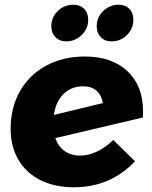

<svg xmlns="http://www.w3.org/2000/svg" viewBox="-20 -786 642 812"><path d="M353 -702Q353 -665 325.5 -638Q298 -611 260 -611Q232 -611 214.5 -629Q197 -647 197 -675Q197 -713 224.5 -739.5Q252 -766 290 -766Q319 -766 336 -748.5Q353 -731 353 -702ZM544 -702Q544 -665 517 -638Q490 -611 452 -611Q423 -611 406 -629Q389 -647 389 -675Q389 -713 416.5 -739.5Q444 -766 482 -766Q510 -766 527 -748.5Q544 -731 544 -702ZM585 -315Q585 -298 584 -289L214 -202Q226 -167 253 -147.5Q280 -128 319 -128Q354 -128 390 -145Q426 -162 459 -194L551 -104Q447 6 292 6Q211 6 150.5 -24.5Q90 -55 57.5 -111Q25 -167 25 -241Q25 -331 64.5 -400.5Q104 -470 175.5 -508.5Q247 -547 339 -547Q453 -547 519 -485Q585 -423 585 -315ZM415 -350Q409 -385 387.5 -403Q366 -421 332 -421Q282 -421 249 -389Q216 -357 208 -300Z"/></svg>

Font: TypoPRO Montserrat Alternates
Style: Bold Italic
Weight: 700
Italic angle: -11.3°
Designer: Julieta Ulanovsky
Foundry: Julieta Ulanovsky
Version: Version 6.001